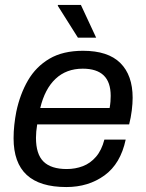

<svg xmlns="http://www.w3.org/2000/svg" viewBox="-20 -743 588 775"><path d="M247.8 12Q140.8 12 87.8 -37Q34.8 -86 34.8 -184.9Q34.8 -211.9 37.8 -239.3Q40.8 -266.6 45.8 -292.1Q60.8 -363.2 93 -418.6Q125.3 -474 179.6 -506Q233.9 -538 315.2 -538Q416.1 -538 465.7 -488.7Q515.4 -439.4 515.4 -348.3Q515.4 -325.3 511.9 -297.1Q508.4 -268.9 501.3 -240.8H130.1Q127.7 -225.6 126.4 -212.3Q125.2 -199.1 125.2 -186.8Q125.2 -120.5 155.8 -90.6Q186.4 -60.7 249.4 -60.7Q284.2 -60.7 314.5 -72.3Q344.9 -83.9 367.6 -110.3Q390.3 -136.7 401.3 -179.4H487.3Q466.7 -82.2 401.9 -35.1Q337 12 247.8 12ZM142.5 -307.1H422.5Q424.9 -320.7 425.9 -332.9Q426.8 -345.2 426.8 -355.8Q426.8 -411.6 398.5 -438.7Q370.2 -465.8 314 -465.8Q247.8 -465.8 204.3 -424.9Q160.8 -384.1 142.5 -307.1ZM294.5 -591 213.1 -720 214.1 -723H306.6L368.1 -591Z"/></svg>

Font: Archivo Variable SemiBold
Style: Italic
Weight: 600
Italic angle: -10°
Designer: Hector Gatti
Foundry: Omnibus-Type
Version: Version 2.001